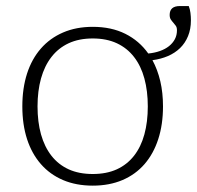

<svg xmlns="http://www.w3.org/2000/svg" viewBox="-20 -592 636 619"><path d="M279 -505.5Q339 -505.5 384 -483Q429 -460.5 458 -419.5Q478.5 -421.5 495.5 -427.5Q512.5 -433.5 524.8 -443.2Q537 -453 543.8 -465.8Q550.5 -478.5 550.5 -494.5Q550.5 -503.5 546.8 -508.8Q543 -514 538.8 -518.8Q534.5 -523.5 530.8 -529Q527 -534.5 527 -544Q527 -572.5 560 -572.5H588.5Q592.5 -562.5 594 -550.5Q595.5 -538.5 595.5 -526.5Q595.5 -498 586.2 -475.5Q577 -453 560.5 -437Q544 -421 521.2 -411.2Q498.5 -401.5 471.5 -398Q488 -367.5 496.8 -330.2Q505.5 -293 505.5 -249Q505.5 -190.5 490.2 -143.5Q475 -96.5 446 -63Q417 -29.5 374.8 -11.5Q332.5 6.5 279 6.5Q225.5 6.5 183.2 -11.5Q141 -29.5 111.8 -63Q82.5 -96.5 67.2 -143.5Q52 -190.5 52 -249Q52 -307.5 67.2 -354.8Q82.5 -402 111.8 -435.5Q141 -469 183.2 -487.2Q225.5 -505.5 279 -505.5ZM279 -31Q323.5 -31 356.8 -46.2Q390 -61.5 412.2 -90Q434.5 -118.5 445.5 -158.8Q456.5 -199 456.5 -249Q456.5 -298.5 445.5 -339Q434.5 -379.5 412.2 -408.2Q390 -437 356.8 -452.5Q323.5 -468 279 -468Q234.5 -468 201.2 -452.5Q168 -437 145.8 -408.2Q123.5 -379.5 112.2 -339Q101 -298.5 101 -249Q101 -199 112.2 -158.8Q123.5 -118.5 145.8 -90Q168 -61.5 201.2 -46.2Q234.5 -31 279 -31Z"/></svg>

Font: Lato Light
Style: Regular
Weight: 300
Designer: Lukasz Dziedzic
Foundry: tyPoland Lukasz Dziedzic
Version: Version 2.007; 2014-02-27